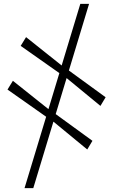

<svg xmlns="http://www.w3.org/2000/svg" viewBox="-20 -801 606 998"><path d="M107.5 177 397.5 -781H443L153 177ZM433.5 -24 247 -177.5 221.5 -193 19 -335.5 47 -381 239 -228 264 -212 460.5 -69ZM502 -250.5 315.5 -404 290 -420 87.5 -562.5 115.5 -608 307.5 -455 332.5 -438.5 529 -295.5Z"/></svg>

Font: Merriweather 144pt
Style: Bold Italic
Weight: 700
Italic angle: -7.8°
Version: Version 2.101